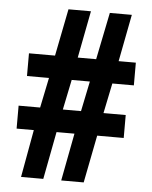

<svg xmlns="http://www.w3.org/2000/svg" viewBox="-52 -756 635 800"><g transform="rotate(5 266.0 -356.5)"><path d="M66 0H159L197 -199H272L234 0H328L367 -199H478V-295H385L411 -421H501V-516H429L467 -713H375L335 -516H258L296 -713H202L163 -516H54V-421H146L120 -295H30V-199H102ZM215 -295 241 -421H317L291 -295Z"/></g></svg>

Font: Noto Sans Malayalam ExtraCondensed
Style: Bold
Weight: 700
Width: 2
Designer: Jelle Bosma - Monotype Design Team
Foundry: Monotype Imaging Inc.
Version: Version 2.104